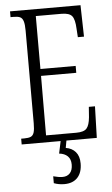

<svg xmlns="http://www.w3.org/2000/svg" viewBox="-62 -755 599 1026"><g transform="rotate(-5 237.5 -241.5)"><path d="M272 0 265 39Q298 44 317.5 66.5Q337 89 337 128Q337 177 312 204Q287 231 241 231Q211 231 185 221V184Q214 192 235 192Q260 192 274.5 176Q289 160 289 130Q289 101 272.5 85Q256 69 227 66L241 0H32V-31H49Q72 -31 84 -36.5Q96 -42 101 -58Q106 -74 106 -107V-604Q106 -638 100.5 -655Q95 -672 83 -677.5Q71 -683 49 -683H32V-714H410L414 -545H381L378 -591Q376 -640 361.5 -658.5Q347 -677 305 -677H167V-393H356V-356H167L166 -37H328Q369 -37 384 -54Q399 -71 403 -114L407 -169H440L435 0Z"/></g></svg>

Font: Noto Serif CondLight
Style: Regular
Weight: 300
Width: 3
Designer: Monotype Design Team
Foundry: Monotype Imaging Inc.
Version: Version 1.001